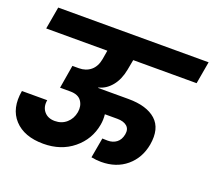

<svg xmlns="http://www.w3.org/2000/svg" viewBox="-123 -903 1180 1062"><g transform="rotate(20 466.5 -372.0)"><path d="M24.9 -608.9 47.9 -740.2H933.1L910.2 -608.9H537.1L525.9 -548.8Q514.6 -488.3 482.9 -449.7Q451.2 -411.1 408.2 -400.9L407.2 -397.9H585.9Q693.8 -397.9 748 -349.4Q802.2 -300.8 785.2 -202.1Q770 -118.7 710.4 -68.8Q650.9 -19 562 -19Q534.2 -19 503.9 -24.9L524.9 -143.1Q534.7 -142.1 556.2 -142.1Q586.9 -142.1 608.4 -158.4Q629.9 -174.8 636.2 -208Q642.1 -240.2 622.3 -257.1Q602.5 -273.9 565.9 -273.9H492.2Q495.6 -241.7 490.2 -211.9Q474.1 -121.1 402.6 -62.5Q331.1 -3.9 227.1 -3.9Q114.3 -3.9 56.2 -66.9Q-2 -129.9 17.1 -237.8H166Q158.7 -197.3 180.7 -170.7Q202.6 -144 244.1 -144Q284.2 -144 312.5 -168.7Q340.8 -193.4 348.1 -233.9Q354.5 -272 335.2 -299.6Q315.9 -327.1 269 -327.1H209L231.9 -463.9H270Q311 -463.9 339.4 -487.3Q367.7 -510.7 376 -556.2L384.8 -608.9Z"/></g></svg>

Font: SVN-Poppins
Style: Bold Italic
Weight: 700
Italic angle: -10°
Designer: Ninad Kale (Devanagari), Jonny Pinhorn (Latin)
Foundry: Indian Type Foundry
Version: Version 3.002 2017